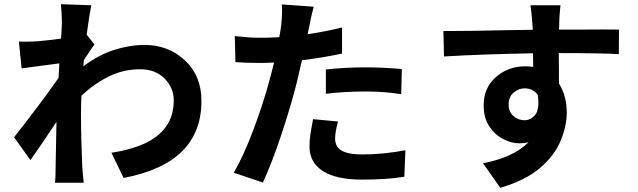

<svg xmlns="http://www.w3.org/2000/svg" viewBox="-20 -827 3040 915"><path d="M393 -662 430 -615Q411 -589 386 -550Q383 -545 380 -541Q379 -526 377 -511Q452 -567 526.5 -590Q601 -613 668 -613Q782 -613 861 -539.5Q940 -466 940 -347Q941 -49 569 21L511 -99Q599 -112 665.5 -141.5Q732 -171 770 -222Q808 -273 808 -350Q808 -408 764.5 -452.5Q721 -497 647 -497Q569 -497 499.5 -463Q430 -429 368 -371Q368 -369 368 -368Q366 -326 366 -288Q366 -168 372 -32Q373 -18 375 4Q377 26 379 44H242Q244 27 244.5 5Q245 -17 245 -29Q246 -85 247 -135Q248 -185 249 -246Q181 -143 125 -64L47 -173Q91 -228 152.5 -309.5Q214 -391 259 -456L263 -525Q225 -520 175.5 -513.5Q126 -507 83 -501L70 -629Q109 -627 156 -630Q204 -634 271 -643Q272 -661 273 -676Q275 -707 275 -718Q275 -760 270 -807L415 -802Q406 -758 393 -662Z M1533 -380V-496Q1626 -506 1722 -506Q1806 -506 1895 -498L1892 -378Q1813 -391 1723 -391Q1621 -391 1533 -380ZM1610 -696V-572Q1520 -552 1419 -540Q1407 -486 1394 -432Q1391 -422 1389 -413Q1361 -305 1318 -177Q1275 -49 1233 43L1094 -4Q1141 -84 1188.5 -211Q1236 -338 1265 -447Q1276 -487 1286 -529Q1252 -527 1222 -527Q1149 -527 1102 -531L1099 -655Q1136 -651 1164 -649Q1192 -647 1223 -647Q1267 -647 1311 -650Q1317 -682 1320 -706Q1323 -734 1324 -761Q1325 -788 1323 -806L1475 -795Q1469 -773 1463 -746Q1457 -719 1454 -702L1446 -664Q1529 -676 1610 -696ZM1472 -259 1591 -248Q1577 -199 1577 -166Q1577 -145 1587.5 -128Q1598 -111 1626.5 -101Q1655 -91 1707 -91Q1806 -91 1912 -111L1907 15Q1825 29 1706 29Q1582 29 1518.5 -12Q1455 -53 1455 -128Q1455 -162 1460.5 -196Q1466 -230 1472 -259Z M2404 -328Q2404 -294 2427 -274Q2450 -254 2479 -254Q2511 -254 2531.5 -281Q2552 -308 2543 -374Q2521 -406 2480 -406Q2452 -406 2428 -386Q2404 -366 2404 -328ZM2930 -686 2929 -569Q2843 -574 2643 -574Q2644 -494 2644 -429Q2681 -369 2681 -291Q2681 -227 2652 -156.5Q2623 -86 2553.5 -26.5Q2484 33 2364 68L2282 -49Q2425 -76 2499 -149Q2479 -144 2455 -144Q2417 -144 2377.5 -164.5Q2338 -185 2311.5 -225Q2285 -265 2285 -325Q2285 -409 2343.5 -460Q2402 -511 2483 -511Q2503 -511 2521 -508L2520 -573Q2287 -569 2096 -558L2093 -679Q2219 -679 2385 -683Q2456 -684 2519 -685Q2518 -694 2518 -700Q2518 -709 2517 -716Q2515 -741 2512.5 -765Q2510 -789 2508 -802H2651Q2650 -793 2648.5 -776.5Q2647 -760 2646 -742.5Q2645 -725 2645 -717Q2645 -712 2645 -705Q2644 -696 2644 -686Q2694 -686 2752 -686Q2870 -687 2930 -686Z"/></svg>

Font: Source Han Sans CN Bold
Style: Bold
Weight: 700
Designer: Ryoko NISHIZUKA 西塚涼子 (kana & ideographs); Paul D. Hunt (Latin, Greek & Cyrillic); Wenlong ZHANG 张文龙 (bopomofo); Sandoll 
Foundry: Adobe Systems Incorporated
Version: Version 1.00;May 30, 2023;FontCreator 11.5.0.2422 32-bit